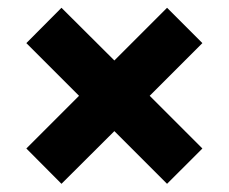

<svg xmlns="http://www.w3.org/2000/svg" viewBox="-20 -620 573 481"><path d="M134 -159.5 46 -248 178 -380 46 -512 134 -600.5 266.5 -468.5 398.5 -600.5 487 -512 355 -380 487 -248 398.5 -159.5 266.5 -291.5Z"/></svg>

Font: Encode Sans SC SemiExpanded
Style: Bold
Weight: 700
Width: 6
Designer: Multiple Designers
Foundry: Impallari Type
Version: Version 3.002